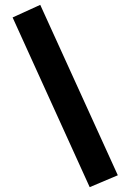

<svg xmlns="http://www.w3.org/2000/svg" viewBox="-20 -736 538 792"><path d="M350 36 32 -664 146 -716 466 -13Z"/></svg>

Font: Titillium Web SemiBold
Style: Regular
Weight: 600
Designer: Mohamed Gaber, Accademia di Belle Arti di Urbino
Foundry: Kief Type Foundry, Accademia di Belle Arti di Urbino
Version: Version 3.000; ttfautohint (v1.8.4)